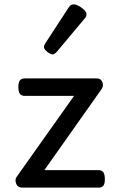

<svg xmlns="http://www.w3.org/2000/svg" viewBox="-20 -859 535 879"><path d="M83 0Q61 0 54 -18Q47 -36 56 -49L319 -420H94Q79 -420 71.5 -429Q64 -438 64 -460Q64 -483 71.5 -491.5Q79 -500 94 -500H423Q436 -500 443 -492Q450 -484 451 -472.5Q452 -461 445 -451L183 -80H431Q446 -80 453 -70.5Q460 -61 460 -38Q460 -17 453 -8.5Q446 0 431 0ZM222 -610Q211 -610 196 -622Q181 -634 181 -644Q181 -647 182 -650Q183 -653 187 -660L294 -824Q299 -832 304.5 -835.5Q310 -839 318 -839Q328 -839 341.5 -831.5Q355 -824 365.5 -813.5Q376 -803 376 -794Q376 -787 373.5 -782.5Q371 -778 364 -770L241 -623Q229 -610 222 -610Z"/></svg>

Font: Playwrite PE
Style: Regular
Weight: 400
Designer: Veronika Burian, José Scaglione
Foundry: TypeTogether
Version: Version 1.002